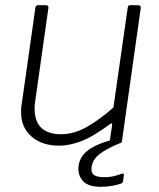

<svg xmlns="http://www.w3.org/2000/svg" viewBox="-20 -550 613 738"><path d="M207 10Q142 10 101.5 -25Q61 -60 61 -118Q61 -123 61 -128.5Q61 -134 62 -140L116 -520Q117 -526 119.5 -528Q122 -530 126 -530H156Q162 -530 164.5 -527Q167 -524 166 -519L115 -159Q114 -152 113.5 -146Q113 -140 113 -134Q113 -82 139.5 -58Q166 -34 214 -34Q264 -34 313.5 -62Q363 -90 416 -137L471 -521Q472 -527 474.5 -528.5Q477 -530 481 -530H511Q516 -530 519 -527Q522 -524 521 -519L449 -9Q448 -4 447 -2Q446 0 440 0H411Q407 0 404 -2.5Q401 -5 402 -9L411 -69Q412 -74 410 -75.5Q408 -77 403 -73Q335 -23 290 -6.5Q245 10 207 10ZM282 87Q285 66 297.5 48.5Q310 31 336 16Q362 1 405 -11L444 -1Q390 21 363 42Q336 63 332 92Q329 112 340 121.5Q351 131 380 131Q404 131 422 126Q440 121 447 118Q452 116 454.5 117.5Q457 119 456 124L453 146Q452 150 450.5 152Q449 154 447 155Q434 160 412.5 164Q391 168 367 168Q318 168 298 145Q278 122 282 87Z"/></svg>

Font: Libre Franklin Thin ExtraLight
Style: Italic
Weight: 250
Italic angle: -8°
Version: Version 3.000